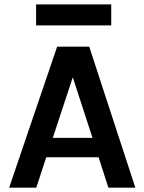

<svg xmlns="http://www.w3.org/2000/svg" viewBox="-20 -864 665 884"><path d="M22.1 0 243 -649H390.9L603.1 0H478.9L434 -140H193L147 0ZM223 -229.1H405.9L315.1 -508.1ZM146.2 -843.6H492.1V-747.2H146.2Z"/></svg>

Font: Karla
Style: Regular
Weight: 400
Designer: Jonathan Pinhorn
Version: Version 2.004;gftools[0.9.33]